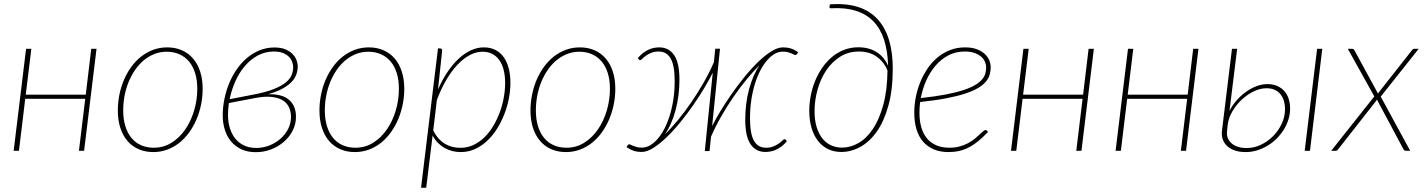

<svg xmlns="http://www.w3.org/2000/svg" viewBox="-20 -729 6892 928"><path d="M446.5 -493 386.5 0H361.5L392 -251.5H102L71.5 0H46L106 -493H131.5L104.5 -271.5H394.5L421 -493Z M723.5 -15Q770.5 -15 809.2 -39.2Q848 -63.5 875.5 -103.5Q903 -143.5 918.2 -194.8Q933.5 -246 933.5 -300Q933.5 -342 923.2 -375.2Q913 -408.5 893.8 -431.5Q874.5 -454.5 847 -466.8Q819.5 -479 785.5 -479Q754 -479 726.2 -468Q698.5 -457 675.2 -437.8Q652 -418.5 633.5 -391.8Q615 -365 602 -333.5Q589 -302 582.2 -266.8Q575.5 -231.5 575.5 -195Q575.5 -153 585.8 -119.5Q596 -86 615 -62.8Q634 -39.5 661.5 -27.2Q689 -15 723.5 -15ZM721 6Q681.5 6 649.8 -8Q618 -22 595.8 -48Q573.5 -74 561.5 -111.2Q549.5 -148.5 549.5 -195Q549.5 -234 557.2 -272Q565 -310 579.5 -343.8Q594 -377.5 615 -406.2Q636 -435 662.5 -455.8Q689 -476.5 720.5 -488.2Q752 -500 788 -500Q827.5 -500 859.2 -486Q891 -472 913.2 -446Q935.5 -420 947.5 -383Q959.5 -346 959.5 -300Q959.5 -261 951.8 -223.2Q944 -185.5 929.5 -151.5Q915 -117.5 894 -88.5Q873 -59.5 846.5 -38.5Q820 -17.5 788.2 -5.8Q756.5 6 721 6Z M1086.5 -231Q1082 -202.5 1082 -173.5Q1082 -140 1090.8 -110.8Q1099.5 -81.5 1116.5 -60Q1133.5 -38.5 1159 -26.2Q1184.5 -14 1218.5 -14Q1252 -14 1282.2 -26Q1312.5 -38 1335.8 -58.5Q1359 -79 1372.8 -106.2Q1386.5 -133.5 1386.5 -164Q1386.5 -188 1377.8 -208.5Q1369 -229 1349 -242.5Q1329 -256 1296 -260.2Q1263 -264.5 1214.5 -255.5ZM1200.5 -271Q1264.5 -283 1303.2 -298.5Q1342 -314 1362.8 -331.8Q1383.5 -349.5 1390.2 -368Q1397 -386.5 1397 -404Q1397 -416 1392.5 -429.2Q1388 -442.5 1377.2 -453.8Q1366.5 -465 1348.5 -472.5Q1330.5 -480 1303.5 -480Q1261.5 -480 1226 -460.8Q1190.5 -441.5 1163.2 -409.5Q1136 -377.5 1117.5 -336Q1099 -294.5 1090 -249.5ZM1276 -273.5Q1344 -275.5 1377.5 -246Q1411 -216.5 1410.5 -164Q1410.5 -129 1394.8 -98Q1379 -67 1352.2 -43.8Q1325.5 -20.5 1290.5 -7Q1255.5 6.5 1216.5 6.5Q1177 6.5 1147.2 -7.2Q1117.5 -21 1097.2 -45Q1077 -69 1066.8 -101.5Q1056.5 -134 1056.5 -171Q1056.5 -210 1064.5 -249.8Q1072.5 -289.5 1087.5 -326Q1102.5 -362.5 1124.5 -394.2Q1146.5 -426 1174.2 -449.2Q1202 -472.5 1235.2 -486Q1268.5 -499.5 1306.5 -499.5Q1337.5 -499.5 1358.8 -490.8Q1380 -482 1393.5 -468.5Q1407 -455 1413 -438.8Q1419 -422.5 1419 -407Q1419 -388 1412.2 -369Q1405.5 -350 1389 -332.8Q1372.5 -315.5 1345 -300.5Q1317.5 -285.5 1276 -273.5Z M1698 -15Q1745 -15 1783.8 -39.2Q1822.5 -63.5 1850 -103.5Q1877.5 -143.5 1892.8 -194.8Q1908 -246 1908 -300Q1908 -342 1897.8 -375.2Q1887.5 -408.5 1868.2 -431.5Q1849 -454.5 1821.5 -466.8Q1794 -479 1760 -479Q1728.5 -479 1700.8 -468Q1673 -457 1649.8 -437.8Q1626.5 -418.5 1608 -391.8Q1589.5 -365 1576.5 -333.5Q1563.5 -302 1556.8 -266.8Q1550 -231.5 1550 -195Q1550 -153 1560.2 -119.5Q1570.5 -86 1589.5 -62.8Q1608.5 -39.5 1636 -27.2Q1663.5 -15 1698 -15ZM1695.5 6Q1656 6 1624.2 -8Q1592.5 -22 1570.2 -48Q1548 -74 1536 -111.2Q1524 -148.5 1524 -195Q1524 -234 1531.8 -272Q1539.5 -310 1554 -343.8Q1568.5 -377.5 1589.5 -406.2Q1610.5 -435 1637 -455.8Q1663.5 -476.5 1695 -488.2Q1726.5 -500 1762.5 -500Q1802 -500 1833.8 -486Q1865.5 -472 1887.8 -446Q1910 -420 1922 -383Q1934 -346 1934 -300Q1934 -261 1926.2 -223.2Q1918.5 -185.5 1904 -151.5Q1889.5 -117.5 1868.5 -88.5Q1847.5 -59.5 1821 -38.5Q1794.5 -17.5 1762.8 -5.8Q1731 6 1695.5 6Z M2074 -99Q2085.5 -75.5 2100 -59.5Q2114.5 -43.5 2131.5 -33.5Q2148.5 -23.5 2167 -19Q2185.5 -14.5 2205 -14.5Q2239 -14.5 2268.2 -28.2Q2297.5 -42 2321.8 -65.8Q2346 -89.5 2364.5 -120.8Q2383 -152 2395.8 -186.8Q2408.5 -221.5 2415 -257.8Q2421.5 -294 2421.5 -327.5Q2421.5 -362.5 2414.5 -390.5Q2407.5 -418.5 2393.5 -438.2Q2379.5 -458 2359.2 -468.5Q2339 -479 2312 -479Q2281 -479 2250.2 -462.5Q2219.5 -446 2190.8 -415.8Q2162 -385.5 2136.8 -342.2Q2111.5 -299 2091.5 -245.5ZM2097 -296Q2116.5 -341.5 2141.5 -379Q2166.5 -416.5 2195 -443.5Q2223.5 -470.5 2254.8 -485.2Q2286 -500 2318 -500Q2350.5 -500 2374.8 -487.5Q2399 -475 2415 -452.2Q2431 -429.5 2439 -398Q2447 -366.5 2447 -329Q2447 -292 2439.5 -253Q2432 -214 2417.5 -176.8Q2403 -139.5 2382 -106.2Q2361 -73 2334.2 -48Q2307.5 -23 2275.5 -8.5Q2243.5 6 2206.5 6Q2185.5 6 2165.8 1Q2146 -4 2128.5 -14Q2111 -24 2096.2 -39Q2081.5 -54 2071 -74L2040 178.5H2015L2097 -495H2106.5Q2112.5 -495 2114.8 -491.5Q2117 -488 2117 -483.5Z M2718 -15Q2765 -15 2803.8 -39.2Q2842.5 -63.5 2870 -103.5Q2897.5 -143.5 2912.8 -194.8Q2928 -246 2928 -300Q2928 -342 2917.8 -375.2Q2907.5 -408.5 2888.2 -431.5Q2869 -454.5 2841.5 -466.8Q2814 -479 2780 -479Q2748.5 -479 2720.8 -468Q2693 -457 2669.8 -437.8Q2646.5 -418.5 2628 -391.8Q2609.5 -365 2596.5 -333.5Q2583.5 -302 2576.8 -266.8Q2570 -231.5 2570 -195Q2570 -153 2580.2 -119.5Q2590.5 -86 2609.5 -62.8Q2628.5 -39.5 2656 -27.2Q2683.5 -15 2718 -15ZM2715.5 6Q2676 6 2644.2 -8Q2612.5 -22 2590.2 -48Q2568 -74 2556 -111.2Q2544 -148.5 2544 -195Q2544 -234 2551.8 -272Q2559.5 -310 2574 -343.8Q2588.5 -377.5 2609.5 -406.2Q2630.5 -435 2657 -455.8Q2683.5 -476.5 2715 -488.2Q2746.5 -500 2782.5 -500Q2822 -500 2853.8 -486Q2885.5 -472 2907.8 -446Q2930 -420 2942 -383Q2954 -346 2954 -300Q2954 -261 2946.2 -223.2Q2938.5 -185.5 2924 -151.5Q2909.5 -117.5 2888.5 -88.5Q2867.5 -59.5 2841 -38.5Q2814.5 -17.5 2782.8 -5.8Q2751 6 2715.5 6Z M3422 -119.5Q3437 -150 3461 -190Q3485 -230 3514.5 -272.2Q3544 -314.5 3577 -355.5Q3610 -396.5 3643 -428.5Q3676 -460.5 3707.2 -480.2Q3738.5 -500 3764.5 -500Q3785 -500 3801.5 -495Q3818 -490 3838 -477L3832.5 -468Q3829.5 -464 3825.5 -463Q3822.5 -462.5 3817.8 -465Q3813 -467.5 3805.5 -470.8Q3798 -474 3788 -476.8Q3778 -479.5 3764.5 -479.5Q3732 -479.5 3703.2 -453.5Q3674.5 -427.5 3652.5 -383.8Q3630.5 -340 3617.8 -281.8Q3605 -223.5 3605 -159Q3605 -82 3624.2 -48.5Q3643.5 -15 3682 -15Q3702.5 -15 3717.8 -21.2Q3733 -27.5 3743.8 -35Q3754.5 -42.5 3761 -49Q3767.5 -55.5 3770 -56Q3775 -56.5 3778 -53.5L3783 -46Q3770.5 -31 3757 -21Q3743.5 -11 3730 -5Q3716.5 1 3703.5 3.2Q3690.5 5.5 3679.5 5.5Q3633.5 5.5 3607.8 -31.8Q3582 -69 3582 -151Q3582 -228.5 3600.2 -296.8Q3618.5 -365 3650.5 -413.5Q3621.5 -385 3589.2 -346Q3557 -307 3525.8 -261.8Q3494.5 -216.5 3466.2 -167Q3438 -117.5 3416.5 -68L3409.5 1H3386.5L3425 -378Q3410 -347.5 3386.2 -307.2Q3362.5 -267 3333 -224.2Q3303.5 -181.5 3270.2 -140.5Q3237 -99.5 3203.5 -67Q3170 -34.5 3138.5 -14.5Q3107 5.5 3081 5.5Q3061 5.5 3044.2 0.2Q3027.5 -5 3008 -18L3013.5 -26.5Q3017 -31.5 3020.5 -31.5Q3023.5 -32 3028.2 -29.5Q3033 -27 3040.5 -24Q3048 -21 3058 -18.2Q3068 -15.5 3081 -15.5Q3113.5 -15.5 3142.5 -41.2Q3171.5 -67 3193.5 -111Q3215.5 -155 3228.2 -213.2Q3241 -271.5 3241 -336Q3241 -412.5 3221.5 -446.2Q3202 -480 3164 -480Q3143.5 -480 3128 -473.8Q3112.5 -467.5 3102 -459.8Q3091.5 -452 3085 -445.5Q3078.5 -439 3076 -438.5Q3071 -438 3068 -441L3063 -448.5Q3075.5 -463.5 3089 -473.5Q3102.5 -483.5 3116 -489.5Q3129.5 -495.5 3142.2 -497.8Q3155 -500 3166.5 -500Q3212.5 -500 3238.2 -462.8Q3264 -425.5 3264 -343.5Q3264 -304.5 3259.2 -267.8Q3254.5 -231 3245.5 -197.2Q3236.5 -163.5 3223.5 -133.8Q3210.5 -104 3194.5 -80Q3223.5 -108.5 3256 -147.8Q3288.5 -187 3320 -232.8Q3351.5 -278.5 3380.2 -328.5Q3409 -378.5 3430.5 -428.5L3437 -493.5H3460Z M4050 -15.5Q4090.5 -15.5 4129.5 -37.8Q4168.5 -60 4199.2 -106Q4230 -152 4249.2 -222.2Q4268.5 -292.5 4269.5 -388.5Q4252.5 -430 4217.5 -455Q4182.5 -480 4131 -480Q4080 -480 4040 -454.5Q4000 -429 3972.8 -387.8Q3945.5 -346.5 3931.2 -295Q3917 -243.5 3917 -191.5Q3917 -148 3927 -115.2Q3937 -82.5 3954.5 -60.2Q3972 -38 3996.5 -26.8Q4021 -15.5 4050 -15.5ZM3991 -708Q4143 -719 4219 -639Q4295 -559 4295 -397Q4295 -294.5 4274 -218.8Q4253 -143 4218 -93.2Q4183 -43.5 4138.2 -19Q4093.5 5.5 4046 5.5Q4011 5.5 3982.5 -8.2Q3954 -22 3933.8 -47.8Q3913.5 -73.5 3902.5 -110.5Q3891.5 -147.5 3891.5 -193.5Q3891.5 -230 3898.8 -267.2Q3906 -304.5 3920 -338.5Q3934 -372.5 3954.5 -402Q3975 -431.5 4001.2 -453.5Q4027.5 -475.5 4059.5 -488Q4091.5 -500.5 4129 -500.5Q4178.5 -500.5 4215.8 -477.8Q4253 -455 4272.5 -411Q4270.5 -483 4253 -536.8Q4235.5 -590.5 4201.5 -625.8Q4167.5 -661 4116.2 -677Q4065 -693 3995.5 -689Q3991 -689 3989.8 -691.2Q3988.5 -693.5 3989.5 -696.5Z M4643 -480Q4598.5 -480 4563 -461Q4527.5 -442 4500.8 -410.5Q4474 -379 4456.2 -338.5Q4438.5 -298 4430.5 -255Q4500 -262.5 4550.5 -272.2Q4601 -282 4636.2 -293.5Q4671.5 -305 4693 -318Q4714.5 -331 4726.5 -345Q4738.5 -359 4742.5 -374Q4746.5 -389 4746.5 -404.5Q4746.5 -416 4741.2 -429.2Q4736 -442.5 4723.8 -453.8Q4711.5 -465 4691.8 -472.5Q4672 -480 4643 -480ZM4755.5 -91.5Q4731.5 -66 4709 -47.5Q4686.5 -29 4663.5 -17Q4640.5 -5 4616.2 0.5Q4592 6 4564.5 6Q4524 6 4493 -7.2Q4462 -20.5 4441 -45Q4420 -69.5 4409.5 -104.8Q4399 -140 4399 -184Q4399 -221 4406.2 -258.8Q4413.5 -296.5 4427.8 -331.5Q4442 -366.5 4462.8 -397.2Q4483.5 -428 4510.8 -450.8Q4538 -473.5 4571.5 -486.8Q4605 -500 4644 -500Q4679.5 -500 4703.5 -490.2Q4727.5 -480.5 4742 -466Q4756.5 -451.5 4762.5 -435Q4768.5 -418.5 4768.5 -405.5Q4768.5 -385.5 4763.2 -367.5Q4758 -349.5 4744 -333.2Q4730 -317 4705.8 -302.8Q4681.5 -288.5 4643.8 -276.2Q4606 -264 4552.8 -253.8Q4499.5 -243.5 4427.5 -236Q4425.5 -223 4424.8 -210.2Q4424 -197.5 4424 -184.5Q4424 -145 4433 -113.8Q4442 -82.5 4460 -60.5Q4478 -38.5 4505.2 -26.8Q4532.5 -15 4568.5 -15Q4596 -15 4618.5 -21.2Q4641 -27.5 4659 -37Q4677 -46.5 4690.5 -57.8Q4704 -69 4714.2 -78.5Q4724.5 -88 4731.5 -94.2Q4738.5 -100.5 4743.5 -100.5Q4747.5 -100.5 4750.5 -97.5Z M5267 -493 5207 0H5182L5212.5 -251.5H4922.5L4892 0H4866.5L4926.5 -493H4952L4925 -271.5H5215L5241.5 -493Z M5772.5 -493 5712.5 0H5687.5L5718 -251.5H5428L5397.5 0H5372L5432 -493H5457.5L5430.5 -271.5H5720.5L5747 -493Z M6371 -493 6311.5 0H6286L6346 -493ZM5910.5 -94Q5908.5 -77.5 5914 -62.8Q5919.5 -48 5931.8 -37Q5944 -26 5962.5 -19.8Q5981 -13.5 6006 -13.5Q6041 -13.5 6074.2 -29.2Q6107.5 -45 6133.5 -71.2Q6159.5 -97.5 6175.2 -131.5Q6191 -165.5 6191 -202Q6191 -221.5 6186 -239.8Q6181 -258 6170.2 -272Q6159.5 -286 6142.5 -294.2Q6125.5 -302.5 6101 -302.5Q6071 -302.5 6039.5 -287.2Q6008 -272 5981.5 -247.2Q5955 -222.5 5936.5 -190.8Q5918 -159 5914 -126.5ZM5922.5 -193Q5935 -218 5955 -241.5Q5975 -265 5999.5 -283Q6024 -301 6051.2 -311.8Q6078.5 -322.5 6105.5 -322.5Q6133 -322.5 6153.8 -313.2Q6174.5 -304 6188.2 -288Q6202 -272 6208.8 -250.5Q6215.5 -229 6215.5 -204Q6215.5 -177 6207.2 -150.8Q6199 -124.5 6184.2 -101.2Q6169.5 -78 6149.5 -58.2Q6129.5 -38.5 6105.5 -24.2Q6081.5 -10 6055 -2Q6028.5 6 6001 6Q5970 6 5947.5 -2Q5925 -10 5910.5 -23.8Q5896 -37.5 5889.8 -56Q5883.5 -74.5 5886 -95.5L5934.5 -493H5959.5Z M6653.5 -262 6796 0H6776.5Q6767 0 6763.5 -7.5L6635 -248Q6634 -245.5 6632.5 -243.2Q6631 -241 6629 -238.5L6447 -6.5Q6444.5 -3.5 6441.8 -1.8Q6439 0 6435 0H6414L6622.5 -263L6494.5 -493H6514Q6519 -493 6521.2 -491.8Q6523.5 -490.5 6525.5 -487.5L6640.5 -276.5Q6642.5 -281 6646.5 -285.5L6805 -487Q6809 -493 6815 -493H6837Z"/></svg>

Font: Lato ExtraLight
Style: Italic
Weight: 275
Italic angle: -7°
Designer: Lukasz Dziedzic with Adam Twardoch and Botio Nikoltchev
Foundry: tyPoland Lukasz Dziedzic
Version: Version 2.015; 2015-08-06; http://www.latofonts.com/